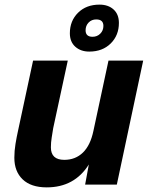

<svg xmlns="http://www.w3.org/2000/svg" viewBox="-20 -798 648 830"><path d="M182 12Q114 12 78 -22.5Q42 -57 42 -116Q42 -146 47 -176Q52 -206 58 -233L123 -536H273L210 -244Q207 -225 203.5 -203.5Q200 -182 200 -161Q200 -107 258 -107Q306 -107 338.5 -138.5Q371 -170 384 -233L449 -536H599L485 0H348L364 -87Q302 12 182 12ZM366 -575Q329 -575 305.5 -596Q282 -617 282 -654Q282 -708 317.5 -743Q353 -778 410 -778Q448 -778 471 -757Q494 -736 494 -699Q494 -645 458.5 -610Q423 -575 366 -575ZM380 -639Q400 -639 413.5 -652.5Q427 -666 427 -686Q427 -714 396 -714Q376 -714 363 -700.5Q350 -687 350 -667Q350 -639 380 -639Z"/></svg>

Font: Geist
Style: Bold Italic
Weight: 700
Italic angle: -12°
Designer: Basement.studio, Andrés Briganti, Mateo Zaragoza
Foundry: Basement.studio, Vercel, Andrés Briganti, Guido Ferreyra, Mateo Zaragoza
Version: Version 1.500; ttfautohint (v1.8.4.7-5d5b)